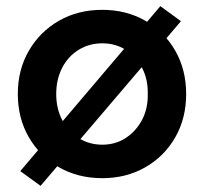

<svg xmlns="http://www.w3.org/2000/svg" viewBox="-20 -570 664 625"><path d="M112 35 46 -13 502 -550 569 -501ZM38 -264Q38 -343 74 -405Q110 -467 172 -502.5Q234 -538 313 -538Q391 -538 453 -502.5Q515 -467 550.5 -405Q586 -343 586 -264Q586 -185 550.5 -123Q515 -61 453 -25.5Q391 10 313 10Q234 10 172 -25.5Q110 -61 74 -123Q38 -185 38 -264ZM461 -264Q462 -312 442.5 -349Q423 -386 389.5 -407.5Q356 -429 313 -429Q270 -429 235.5 -407.5Q201 -386 182 -348.5Q163 -311 163 -264Q163 -217 182 -180Q201 -143 235.5 -121Q270 -99 313 -99Q356 -99 389.5 -121Q423 -143 442.5 -180Q462 -217 461 -264Z"/></svg>

Font: Our Lexend Medium
Style: Regular
Weight: 500
Designer: Bonnie Shaver-Troup, Thomas Jockin
Foundry: Lexend
Version: Version 1.007